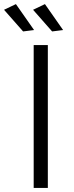

<svg xmlns="http://www.w3.org/2000/svg" viewBox="-55 -920 364 940"><path d="M22.9 -899.9 111.8 -772.9 58.1 -766.1 -35.2 -872.1ZM165 -899.9 253.9 -772.9 200.2 -766.1 106.9 -872.1ZM109.9 -699.2H179.2V0H109.9Z"/></svg>

Font: Montserrat arm Light
Style: Regular
Weight: 300
Designer: Julieta Ulanovsky
Foundry: Julieta Ulanovsky
Version: Version 6.000;PS 006.000;hotconv 1.0.88;makeotf.lib2.5.64775